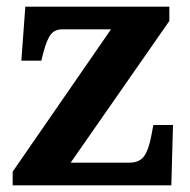

<svg xmlns="http://www.w3.org/2000/svg" viewBox="-20 -556 569 576"><path d="M18 0V-41L313 -468H167Q145 -468 133 -453.5Q121 -439 110 -398L104 -374H44L56 -536H488V-493L192 -68H368Q398 -68 412 -87Q426 -106 434 -149L440 -181H499L494 0Z"/></svg>

Font: Noto Serif Kannada
Style: Regular
Weight: 400
Designer: Universal Thirst, Indian Type Foundry and the Monotype Design Team
Foundry: Monotype Imaging Inc.
Version: Version 2.003